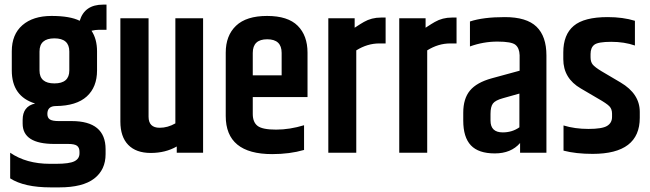

<svg xmlns="http://www.w3.org/2000/svg" viewBox="-20 -661 2812 831"><path d="M441 -532H407Q394 -532 376 -528Q400 -492 400 -439V-356Q400 -284 355.5 -243.5Q311 -203 222 -202Q185 -202 185 -168Q185 -151 196 -144Q207 -137 234 -137H290Q437 -137 437 -15V6Q437 74 387.5 112Q338 150 237 150H199Q85 150 24 111V0Q94 48 196 48H223Q280 48 302 37Q324 26 324 3V-4Q324 -22 313.5 -30Q303 -38 275 -38H215Q78 -38 78 -126V-142Q78 -201 132 -213Q31 -244 31 -356V-439Q31 -512 77 -552Q123 -592 203 -592Q283 -592 325 -571Q346 -641 426 -641H441ZM280 -356V-438Q280 -495 215.5 -495Q151 -495 151 -438V-356Q151 -300 215.5 -300Q280 -300 280 -356Z M739 -582H859V0H745V-27Q696 1 632.5 1Q569 1 535 -34Q501 -69 501 -135V-582H623V-156Q623 -108 671 -108Q706 -108 739 -127Z M957 -159V-433Q957 -507 1001.5 -549.5Q1046 -592 1136 -592Q1226 -592 1268.5 -549.5Q1311 -507 1311 -433V-241H1074V-168Q1074 -132 1095 -116Q1116 -100 1175 -100Q1234 -100 1296 -119V-12Q1234 6 1158 6Q957 6 957 -159ZM1074 -335H1199V-432Q1199 -491 1136.5 -491Q1074 -491 1074 -432Z M1629 -585H1649V-473H1622Q1570 -473 1522 -443V0H1401V-582H1515V-541Q1544 -560 1555 -566Q1588 -585 1629 -585Z M1936 -585H1956V-473H1929Q1877 -473 1829 -443V0H1708V-582H1822V-541Q1851 -560 1862 -566Q1895 -585 1936 -585Z M2103 -168V-139Q2103 -88 2156 -88Q2197 -88 2228 -110V-256L2157 -236Q2124 -227 2113.5 -213Q2103 -199 2103 -168ZM2014 -568Q2071 -587 2165 -587Q2259 -587 2302 -545.5Q2345 -504 2345 -421V0H2231V-42Q2192 3 2121.5 3Q2051 3 2018 -32Q1985 -67 1985 -139V-173Q1985 -234 2014 -269Q2043 -304 2108 -322L2229 -355V-422Q2228 -453 2211 -467Q2194 -481 2133 -481Q2072 -481 2014 -460Z M2418 -434Q2418 -511 2463 -549Q2508 -587 2610 -587Q2676 -587 2728 -571V-464Q2682 -480 2625.5 -480Q2569 -480 2552.5 -467.5Q2536 -455 2536 -427V-413Q2536 -393 2545.5 -381.5Q2555 -370 2583 -353L2666 -304Q2749 -255 2749 -177V-151Q2749 5 2545 5Q2473 5 2419 -9V-118Q2468 -103 2527 -103Q2586 -103 2607.5 -116Q2629 -129 2629 -155V-169Q2629 -189 2617.5 -201Q2606 -213 2569 -234L2494 -278Q2418 -322 2418 -405Z"/></svg>

Font: Khand SemiBold
Style: Regular
Weight: 600
Designer: Devanagari: Sanchit Sawaria, Jyotish Sonowal; Latin: Satya Rajpurohit
Foundry: Indian Type Foundry
Version: Version 1.101;PS 1.0;hotconv 1.0.78;makeotf.lib2.5.61930; tt